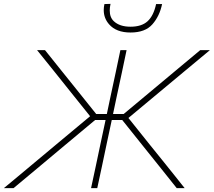

<svg xmlns="http://www.w3.org/2000/svg" viewBox="-35 -972 1104 992"><path d="M-15 0Q21 -30 67.5 -68.5Q113.5 -107 162 -147.5Q210.5 -188 253 -223.5L430.5 -371.5L331.5 -495Q289 -548 246 -602Q202.5 -655.5 156.5 -713H197.5Q245.5 -653 282 -607.5Q318.5 -562 355.5 -516L462 -383H517L536.5 -475.5Q550.5 -540.5 562.5 -596.5Q574.5 -652.5 587 -713H619Q606.5 -652.5 594.5 -596.5Q582.5 -540.5 568.5 -475.5L549 -383H604L761 -514Q818 -561.5 873 -607.5Q927.5 -653 999.5 -713H1049.5Q980.5 -655.5 916 -602Q851.5 -548.5 787.5 -495L628.5 -362.5L740.5 -222.5Q769 -187 801.5 -147Q833.5 -106.5 864.5 -68.5Q895 -30 919 0H878Q833.5 -56 795.5 -103.5Q757.5 -151 720.5 -197L596.5 -352H542.5L518 -237.5Q504 -172.5 492.5 -116.5Q480.5 -60.5 467.5 0H435.5Q448.5 -60.5 460.5 -116.5Q472 -172.5 486 -237.5L510.5 -352H456.5L275 -200.5Q217.5 -152 159.5 -103.8Q101.5 -55.5 35 0ZM639.5 -804Q565.5 -804 528.5 -846.5Q501 -878 501 -920Q501 -935 504.5 -951L536 -952Q532 -933.5 532 -918Q532 -882 553 -862.5Q583 -834 639.5 -834Q696.5 -834 727.5 -862.2Q758.5 -890.5 771.5 -951H802.5Q789.5 -888.5 752.2 -846.2Q715 -804 639.5 -804Z"/></svg>

Font: Heraclito Thin
Style: Italic
Weight: 100
Italic angle: -12°
Designer: Kostas Bartsokas (font) & Cristiano Sobral (main changes)
Foundry: Kostas Bartsokas (font) & Cristiano Sobral (main changes)
Version: Version 1.00;July 8, 2020;FontCreator 13.0.0.2655 64-bit